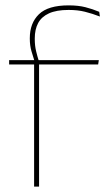

<svg xmlns="http://www.w3.org/2000/svg" viewBox="-20 -695 416 715"><path d="M235.5 -675Q271.5 -675 298 -668.2Q324.5 -661.5 349.5 -651L352 -633.5Q323.5 -644.5 296.5 -651.2Q269.5 -658 235.5 -658Q190 -658 162.2 -645.2Q134.5 -632.5 122 -609Q109.5 -585.5 109.5 -552V-549Q109.5 -525 114.5 -504.2Q119.5 -483.5 125 -466.5L108.5 -464V-467.5Q103.5 -482.5 97.2 -504.2Q91 -526 91 -550.5V-553Q91 -609 125 -642Q159 -675 235.5 -675ZM107 0V-460H125.5V0ZM14 -455V-471H114H120H348L345.5 -455Z"/></svg>

Font: Anek Tamil Thin
Style: Regular
Weight: 250
Designer: Aadarsh Rajan (Tamil), Yesha Goshar (Latin)
Foundry: Ek Type
Version: Version 1.003